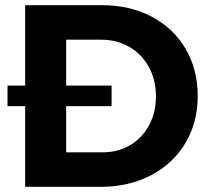

<svg xmlns="http://www.w3.org/2000/svg" viewBox="-20 -720 809 740"><path d="M742 -350Q742 -248 694.5 -168.5Q647 -89 562 -44.5Q477 0 368 0H77V-311H9V-390H77V-700H373Q481 -700 565 -655.5Q649 -611 695.5 -531.5Q742 -452 742 -350ZM581 -349Q581 -412 553.5 -462Q526 -512 478 -539.5Q430 -567 370 -567H235V-390H410V-311H235V-133H377Q435 -133 481.5 -160.5Q528 -188 554.5 -237Q581 -286 581 -349Z"/></svg>

Font: Montserrat arm2 SemiBold
Style: Regular
Weight: 600
Designer: Julieta Ulanovsky
Foundry: Julieta Ulanovsky
Version: Version 6.000